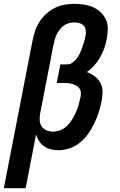

<svg xmlns="http://www.w3.org/2000/svg" viewBox="-54 -772 624 1002"><path d="M-34 210 116 -561Q121 -586 129.5 -611Q138 -636 152.5 -659Q167 -682 188 -700.5Q209 -719 233 -731Q257 -743 283 -747.5Q309 -752 334 -752Q360 -752 385 -748Q410 -744 432.5 -734Q455 -724 472 -707.5Q489 -691 499 -669Q509 -647 508.5 -621Q508 -595 503 -569Q499 -545 490.5 -521Q482 -497 469 -474Q456 -451 438.5 -431Q421 -411 399 -396Q421 -388 440 -374Q459 -360 470 -339.5Q481 -319 481 -294Q481 -269 476 -243Q470 -214 461 -185.5Q452 -157 438.5 -129Q425 -101 407 -75Q389 -49 364 -28.5Q339 -8 309.5 2Q280 12 251 12Q230 12 210.5 7Q191 2 176 -8.5Q161 -19 150.5 -35Q140 -51 134 -70L80 210ZM222 -85Q242 -85 262 -93Q282 -101 297 -116Q312 -131 323 -149.5Q334 -168 342.5 -187Q351 -206 356.5 -225.5Q362 -245 366 -265Q369 -277 368 -289Q367 -301 361 -310Q355 -319 345 -324.5Q335 -330 324 -333.5Q313 -337 301.5 -338Q290 -339 278 -339H242L261 -436H297Q312 -436 325.5 -446Q339 -456 348.5 -469.5Q358 -483 364.5 -497.5Q371 -512 376 -526.5Q381 -541 385.5 -556Q390 -571 393 -586Q395 -600 393.5 -614Q392 -628 383.5 -637.5Q375 -647 361.5 -651Q348 -655 334 -655Q320 -655 306.5 -651.5Q293 -648 280.5 -639.5Q268 -631 259 -619.5Q250 -608 243.5 -595.5Q237 -583 233 -569.5Q229 -556 226 -543L155 -177Q152 -159 153.5 -141.5Q155 -124 164.5 -111Q174 -98 189.5 -91.5Q205 -85 222 -85Z"/></svg>

Font: Lode
Style: Bold Italic
Weight: 700
Italic angle: -11°
Monospace: yes
Designer: Belleve Invis
Foundry: Belleve Invis
Version: Version 29.2.0; ttfautohint (v1.8.3)